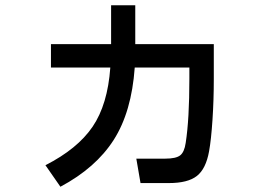

<svg xmlns="http://www.w3.org/2000/svg" viewBox="-20 -650 1040 731"><path d="M495 -482H794V-349Q794 -270 789 -194Q784 -118 776 -74Q764 -7 729.5 20Q695 47 623 47H515L499 -46H609Q650 -46 666 -58.5Q682 -71 687 -106Q701 -196 701 -351V-393H493Q481 -224 413 -117.5Q345 -11 210 61L153 -21Q275 -83 332.5 -167.5Q390 -252 400 -393H174V-482H403V-630H495Z"/></svg>

Font: IBM Plex Sans JP Medium
Style: Regular
Weight: 500
Designer: Mike Abbink; Paul van der Laan; Pieter van Rosmalen; Wujin Sim; Yejin Wi; Jinhee Kim; Boomi Park; Yona Kim; Kichan Ma
Foundry: Sandoll Inc.
Version: Version 1.001